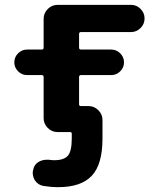

<svg xmlns="http://www.w3.org/2000/svg" viewBox="-20 -566 655 793"><path d="M91.8 -255.9Q70.3 -255.9 54.7 -271.5Q39.1 -287.1 39.1 -308.6Q39.1 -330.1 54.7 -345.7Q70.3 -361.3 91.8 -361.3H152.3Q160.2 -361.3 160.2 -369.1V-488.3Q160.2 -511.7 177.2 -528.8Q194.3 -545.9 217.8 -545.9H521.5Q543.9 -545.9 560.5 -529.3Q577.1 -512.7 577.1 -489.7Q577.1 -466.8 560.5 -450.2Q543.9 -433.6 521.5 -433.6H314.5Q306.6 -433.6 306.6 -425.8V-369.1Q306.6 -361.3 314.5 -361.3H439.5Q460.9 -361.3 476.6 -345.7Q492.2 -330.1 492.2 -308.6Q492.2 -287.1 476.6 -271.5Q460.9 -255.9 439.5 -255.9H314.5Q306.6 -255.9 306.6 -248V-134.8Q306.6 -127.9 314.5 -127.9H345.7Q369.1 -127.9 386.2 -110.8Q403.3 -93.8 403.3 -70.3V5.9Q403.3 113.3 358.9 160.2Q314.5 207 220.7 207Q190.4 207 160.2 202.1Q136.7 198.2 124 178.7Q115.2 164.1 115.2 147.5Q115.2 140.6 117.2 134.8Q121.1 113.3 139.6 102.5Q155.3 93.8 171.9 93.8Q176.8 93.8 181.6 93.8Q193.4 95.7 204.1 95.7Q244.1 95.7 260.3 77.1Q276.4 58.6 276.4 5.9V-13.7Q276.4 -20.5 269.5 -20.5H254.9H217.8Q194.3 -20.5 177.2 -37.6Q160.2 -54.7 160.2 -78.1V-248Q160.2 -255.9 152.3 -255.9Z"/></svg>

Font: Gen Jyuu Gothic P Bold
Style: Bold
Weight: 700
Designer: [Source Han Sans]
Ryoko NISHIZUKA  (kana & ideographs); Paul D. Hunt (Latin, Greek & Cyrillic); Wenlong ZHANG  (bopomofo
Version: Version 1.002.20150607